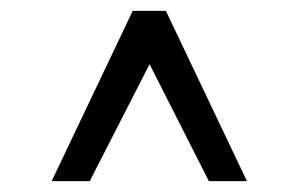

<svg xmlns="http://www.w3.org/2000/svg" viewBox="-20 -688 540 353"><path d="M434 -355H364L255 -570L145 -355H75L224 -668H285Z"/></svg>

Font: Questrial
Style: Regular
Weight: 400
Designer: Joe Prince
Foundry: Joe Prince
Version: Version 1.002